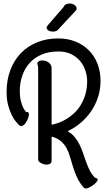

<svg xmlns="http://www.w3.org/2000/svg" viewBox="-20 -922 607 1108"><path d="M200.2 -523.9Q200.2 -538.1 198 -544.4Q195.8 -550.8 195.8 -556.2Q195.8 -563.5 203.6 -568.4Q211.4 -573.2 222.2 -573.2Q247.1 -573.2 262.5 -560.3Q277.8 -547.4 277.8 -528.8V-202.1Q296.9 -205.6 319.6 -213.9Q342.3 -222.2 365 -236.1Q387.7 -250 408.9 -270Q430.2 -290 446.5 -316.9Q462.9 -343.8 472.9 -377.7Q482.9 -411.6 482.9 -454.1Q482.9 -482.4 473.4 -512.7Q463.9 -543 443.8 -567.9Q423.8 -592.8 392.3 -608.9Q360.8 -625 316.9 -625Q259.3 -625 217.3 -606Q175.3 -586.9 147.9 -554.9Q120.6 -522.9 107.4 -481.9Q94.2 -440.9 94.2 -397Q94.2 -363.8 99.9 -341.1Q105.5 -318.4 112.3 -304Q119.1 -289.6 125 -282.7Q130.9 -275.9 131.8 -274.9Q140.1 -277.3 143.6 -272.9Q147 -268.6 147 -261.2Q147 -254.4 142.3 -240.7Q137.7 -227.1 129.9 -215.1Q122.1 -203.1 111.8 -197Q101.6 -190.9 90.8 -199.2Q85 -204.6 72.8 -218.8Q60.5 -232.9 48.6 -256.6Q36.6 -280.3 27.3 -313.7Q18.1 -347.2 18.1 -391.1Q18.1 -460.4 39.6 -517.3Q61 -574.2 100.3 -615Q139.6 -655.8 194.3 -678Q249 -700.2 315.9 -700.2Q370.6 -700.2 415.5 -682.1Q460.4 -664.1 492.7 -631.6Q524.9 -599.1 542.5 -554.2Q560.1 -509.3 560.1 -456.1Q560.1 -404.8 545.2 -359.9Q530.3 -314.9 504.4 -277.8Q478.5 -240.7 444.1 -211.9Q409.7 -183.1 370.1 -165Q395 -150.9 411.4 -130.6Q427.7 -110.4 439.2 -87.2Q450.7 -64 459.2 -38.6Q467.8 -13.2 476.6 11.5Q485.4 36.1 496.6 59.1Q507.8 82 524.9 100.1Q526.9 102.5 530 103.8Q533.2 105 536.4 106.2Q539.6 107.4 541.7 109.1Q543.9 110.8 543.9 113.8Q543.9 121.1 535.6 130.1Q527.3 139.2 516.1 147.2Q504.9 155.3 493.4 160.6Q481.9 166 476.1 166Q468.8 166 462.9 160.2Q438.5 132.3 424.8 102.3Q411.1 72.3 401.9 42.7Q392.6 13.2 384.8 -14.6Q377 -42.5 364.5 -65.9Q352.1 -89.4 332 -106.9Q312 -124.5 277.8 -133.8V4.9Q277.8 17.6 269.5 22.7Q261.2 27.8 250 27.8Q241.2 27.8 232.4 25.4Q223.6 22.9 216.6 19Q209.5 15.1 204.8 10Q200.2 4.9 200.2 -1ZM321.3 -757.8Q314.9 -748 305.7 -743.9Q296.4 -739.7 288.1 -739.7Q267.6 -739.7 258.3 -747.1Q249 -754.4 249 -762.7Q249 -766.6 251.7 -770.3Q254.4 -773.9 257.3 -777.8L348.1 -882.8Q349.6 -891.1 360.1 -896.5Q370.6 -901.9 381.3 -901.9Q388.7 -901.9 396 -899.7Q403.3 -897.5 409.2 -893.6Q415 -889.6 418.7 -884.5Q422.4 -879.4 422.4 -873Q422.4 -866.2 418.2 -861.8Q414.1 -857.4 410.2 -853Z"/></svg>

Font: Grand Hotel
Style: Regular
Weight: 400
Designer: Brian J. Bonislawsky & Jim Lyles for Astigmatic (AOETI)
Foundry: Astigmatic (AOETI)
Version: Version 001.000